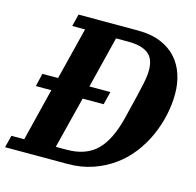

<svg xmlns="http://www.w3.org/2000/svg" viewBox="-135 -804 929 911"><g transform="rotate(15 329.0 -349.0)"><path d="M-18 -60H45L109 -318H33L48 -382H125L189 -638H126L141 -698H433Q498 -698 545 -678.5Q592 -659 622 -625.5Q652 -592 666.5 -547.5Q681 -503 681 -453Q681 -402 669.5 -348.5Q658 -295 635.5 -244.5Q613 -194 579 -149.5Q545 -105 499.5 -72Q454 -39 397.5 -19.5Q341 0 274 0H-33ZM199 -64H252Q346 -64 399 -115.5Q452 -167 480 -278Q498 -351 508.5 -394.5Q519 -438 524 -463.5Q529 -489 530.5 -502.5Q532 -516 532 -529Q532 -587 499 -611Q466 -635 403 -635H342L279 -382H382L366 -318H263Z"/></g></svg>

Font: IBM Plex Serif
Style: Bold Italic
Weight: 700
Italic angle: -14°
Designer: Mike Abbink, Paul van der Laan, Pieter van Rosmalen
Foundry: Bold Monday
Version: Version 3.001